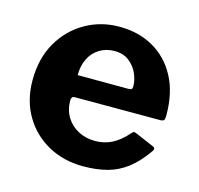

<svg xmlns="http://www.w3.org/2000/svg" viewBox="-86 -631 757 732"><g transform="rotate(15 293.0 -265.0)"><path d="M189.9 -220Q189.9 -182.6 207.3 -154.4Q224.7 -126.2 254.5 -110.6Q284.3 -95 321.1 -95Q356.9 -95 387.3 -110.4Q417.8 -125.9 449.1 -161.6Q452.8 -165.9 456 -166.4Q459.2 -166.9 467.2 -163.5L538.6 -132.8Q553.2 -126.7 541.8 -112.8Q509.5 -66.9 474.6 -39.9Q439.7 -12.9 397.5 -1.4Q355.3 10 301.9 10Q224.1 10 162.9 -24Q101.6 -58 66.3 -118.4Q31.1 -178.9 31.1 -257.4Q31.1 -343.3 67.5 -406.7Q104 -470.1 165.1 -505.1Q226.1 -540 299 -540Q375.7 -540 433.8 -506.7Q492 -473.4 525.3 -411.1Q558.6 -348.7 558.6 -259.7Q558.6 -248.8 556.6 -242.8Q554.5 -236.9 542.1 -236.2H202.3Q196.5 -236.2 193.2 -232Q189.9 -227.9 189.9 -220ZM391.3 -319.9Q401.6 -319.9 405 -322.6Q408.3 -325.2 408.3 -333.9Q408.3 -359 396.7 -384.8Q385.1 -410.5 362.4 -428.1Q339.6 -445.7 305.1 -445.7Q271.9 -445.7 245.9 -429.7Q220 -413.8 206.1 -385.4Q192.3 -357.1 192.3 -320.6Z"/></g></svg>

Font: Libre Franklin Thin
Style: Regular
Weight: 100
Designer: Pablo Impallari, Rodrigo Fuenzalida, Nhung Nguyen
Foundry: Impallari Type
Version: Version 3.000